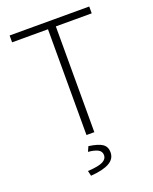

<svg xmlns="http://www.w3.org/2000/svg" viewBox="-160 -748 844 1056"><g transform="rotate(-20 262.0 -220.0)"><path d="M239 0V-619H29V-659H495V-619H285V0ZM186 219 179 189Q244 185 268 172Q292 159 292 137Q292 114 271.5 103.5Q251 93 215 90L228 61Q285 69 308 85.5Q331 102 331 134Q331 173 294 193.5Q257 214 186 219Z"/></g></svg>

Font: Giro Light
Style: Regular
Weight: 300
Designer: Paul D. Hunt
Foundry: Adobe Systems Incorporated
Version: Version 1.000;PS 1.0;hotconv 1.0.88;makeotf.lib2.5.647800